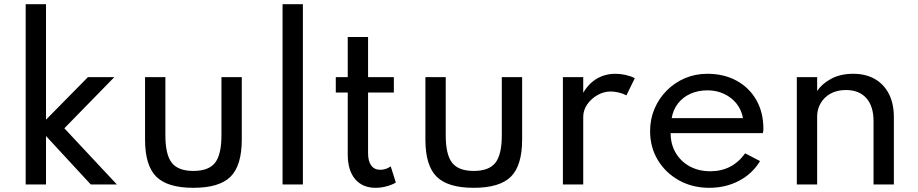

<svg xmlns="http://www.w3.org/2000/svg" viewBox="-20 -880 4378 916"><path d="M102.5 0V-860H199.5V-309L399.5 -512H525.5L287 -268L537.5 0H413L199.5 -231V0Z M902.5 16Q779 16 725.5 -37.2Q672 -90.5 672 -214.5V-512H769V-234.5Q769 -142.5 799.5 -103.5Q830 -64.5 902.5 -64.5Q975.5 -64.5 1006 -103.5Q1036.5 -142.5 1036.5 -234.5V-512H1133.5V-214.5Q1133.5 -90.5 1080 -37.2Q1026.5 16 902.5 16Z M1328 0V-860H1425V0Z M1772 16Q1709 16 1674 -25.8Q1639 -67.5 1639 -143V-438.5H1582V-512H1639V-703.5H1736V-512H1859V-438.5H1736V-149Q1736 -111 1751 -90.5Q1766 -70 1794 -70Q1822 -70 1844 -86.5L1868.5 -9Q1849 2.5 1823.2 9.2Q1797.5 16 1772 16Z M2240 16Q2116.5 16 2063 -37.2Q2009.5 -90.5 2009.5 -214.5V-512H2106.5V-234.5Q2106.5 -142.5 2137 -103.5Q2167.5 -64.5 2240 -64.5Q2313 -64.5 2343.5 -103.5Q2374 -142.5 2374 -234.5V-512H2471V-214.5Q2471 -90.5 2417.5 -37.2Q2364 16 2240 16Z M2665.5 0V-512H2762.5V-437Q2788 -481.5 2827.5 -504.8Q2867 -528 2917 -528Q2941 -528 2965.8 -522.2Q2990.5 -516.5 3008.5 -507L2968.5 -425Q2953 -433.5 2932.5 -438.5Q2912 -443.5 2894 -443.5Q2860.5 -443.5 2830.2 -426.2Q2800 -409 2781.2 -381.5Q2762.5 -354 2762.5 -322.5V0Z M3364 16Q3283.5 16 3219.5 -19.5Q3155.5 -55 3118.5 -116.2Q3081.5 -177.5 3081.5 -254.5Q3081.5 -311.5 3102.5 -361Q3123.5 -410.5 3161 -448.2Q3198.5 -486 3248 -507Q3297.5 -528 3354 -528Q3434 -528 3494.2 -495Q3554.5 -462 3588.2 -403Q3622 -344 3622 -266Q3622 -259.5 3621.5 -255.5Q3621 -251.5 3619.5 -245H3179.5Q3179.5 -191.5 3203.8 -150.5Q3228 -109.5 3270.8 -86.2Q3313.5 -63 3369 -63Q3421.5 -63 3463 -84.5Q3504.5 -106 3535 -148.5L3606 -111.5Q3569.5 -51 3505.8 -17.5Q3442 16 3364 16ZM3184.5 -316.5H3524.5Q3517.5 -356 3493.8 -385.8Q3470 -415.5 3434.2 -432.2Q3398.5 -449 3355.5 -449Q3310.5 -449 3274.2 -432.8Q3238 -416.5 3214.8 -386.8Q3191.5 -357 3184.5 -316.5Z M3781.5 0V-512H3878.5V-446Q3902 -481 3946 -504.5Q3990 -528 4050.5 -528Q4110 -528 4153.5 -503.2Q4197 -478.5 4220.8 -432Q4244.5 -385.5 4244.5 -321V0H4147.5V-301.5Q4147.5 -373.5 4113 -412Q4078.5 -450.5 4016 -450.5Q3973 -450.5 3942.2 -433.2Q3911.5 -416 3895 -387.2Q3878.5 -358.5 3878.5 -324.5V0Z"/></svg>

Font: Spartan Thin Medium
Style: Regular
Weight: 500
Version: Version 1.004